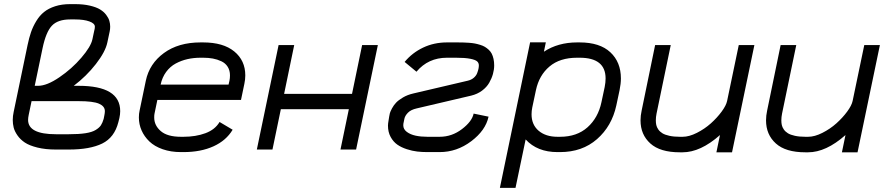

<svg xmlns="http://www.w3.org/2000/svg" viewBox="-20 -715 4241 918"><path d="M433.6 -587.4Q433.6 -603 407.5 -612.5Q381.3 -622.1 338.4 -622.1H315.4Q256.3 -622.1 228 -592Q199.7 -562 183.6 -484.9L146 -304.7H162.1Q204.1 -304.7 263.9 -345.5Q323.7 -386.2 369.1 -439.2Q414.6 -492.2 421.9 -527.3L430.2 -566.4Q433.6 -578.1 433.6 -587.4ZM481.4 -183.6Q481.4 -207 453.4 -219.2Q425.3 -231.4 356 -231.4H130.9L117.2 -165.5Q114.3 -151.4 114.3 -141.6Q114.3 -73.2 247.1 -73.2H309.1Q357.4 -73.2 388.9 -78.1Q420.4 -83 437.7 -93.8Q455.1 -104.5 462.6 -116.2Q470.2 -127.9 475.6 -146.5L479 -163.6Q481.4 -174.8 481.4 -183.6ZM338.4 -695.3Q378.9 -695.3 409.9 -688Q440.9 -680.7 458.7 -669.7Q476.6 -658.7 487.8 -643.8Q499 -628.9 502.9 -615.2Q506.8 -601.6 506.8 -587.4Q506.8 -575.2 504.4 -564.5L493.2 -511.7Q483.9 -467.3 438.5 -408.9Q393.1 -350.6 332.5 -304.7H356Q554.7 -304.7 554.7 -183.6Q554.7 -168.5 550.8 -150.4L545.9 -130.9Q527.3 -57.6 468.8 -28.8Q410.2 0 309.1 0H247.1Q197.3 0 158.9 -9.5Q120.6 -19 98.9 -33.4Q77.1 -47.9 63.5 -67.6Q49.8 -87.4 45.4 -105Q41 -122.6 41 -141.6Q41 -160.2 45.4 -180.2L111.8 -499.5Q119.1 -534.7 128.4 -561.5Q137.7 -588.4 153.6 -614.5Q169.4 -640.6 190.7 -657.7Q211.9 -674.8 243.7 -685.1Q275.4 -695.3 315.4 -695.3Z M1072.8 -310.5 1077.1 -329.1Q1079.6 -340.8 1079.6 -354.5Q1079.6 -378.4 1068.6 -395.8Q1057.6 -413.1 1038.3 -422.1Q1019 -431.2 997.8 -435.1Q976.6 -439 951.2 -439H939Q906.2 -439 876.7 -432.4Q847.2 -425.8 820.3 -411.4Q793.5 -397 774.4 -371.1Q755.4 -345.2 748 -310.5ZM732.4 -237.3 718.8 -171.9Q717.3 -165.5 717.3 -153.3Q717.3 -115.2 748.8 -88.1Q780.3 -61 845.2 -61H857.4Q916 -61 962.2 -78.1Q1008.3 -95.2 1029.8 -131.8L1092.3 -94.7Q1061.5 -43 1000.7 -15.4Q939.9 12.2 857.4 12.2H845.2Q796.9 12.2 757.8 -1.5Q718.8 -15.1 694.3 -38.6Q669.9 -62 657 -91.3Q644 -120.6 644 -153.3Q644 -171.4 647.5 -186.5L677.2 -329.1Q694.3 -410.6 763.7 -461.4Q833 -512.2 939 -512.2H951.2Q1047.4 -512.2 1100.1 -469Q1152.8 -425.8 1152.8 -354.5Q1152.8 -335 1148.4 -314.5L1132.3 -237.3Z M1282.7 0H1208L1312 -499.5H1386.7L1338.4 -266.1H1663.1L1711.4 -499.5H1786.6L1682.6 0H1607.9L1647.9 -192.9H1322.8Z M2269.5 -402.3Q2269.5 -414.1 2261.2 -421.6Q2252.9 -429.2 2228 -434.1Q2203.1 -439 2159.7 -439H2117.2Q2027.3 -439 1971.2 -372.1L1914.6 -418.9Q1951.2 -462.9 2003.2 -487.5Q2055.2 -512.2 2117.2 -512.2H2159.7Q2178.2 -512.2 2191.4 -512Q2204.6 -511.7 2221.4 -510.5Q2238.3 -509.3 2250 -507.1Q2261.7 -504.9 2275.4 -500.7Q2289.1 -496.6 2298.3 -491Q2307.6 -485.4 2316.7 -477.1Q2325.7 -468.8 2331.1 -458.3Q2336.4 -447.8 2339.6 -433.6Q2342.8 -419.4 2342.8 -402.3Q2342.8 -382.3 2336.9 -361.3Q2331.1 -340.3 2319.1 -319.3Q2307.1 -298.3 2284.9 -281.7Q2262.7 -265.1 2232.9 -257.8L1972.7 -196.8Q1944.3 -190.4 1930.4 -176Q1916.5 -161.6 1913.6 -147.5L1910.2 -130.9Q1908.2 -124 1908.2 -115.7Q1908.2 -97.2 1925 -84.5Q1941.9 -71.8 1967 -66.4Q1992.2 -61 2023.4 -61H2082Q2140.6 -61 2188.7 -97.7Q2236.8 -134.3 2244.6 -171.9L2315.9 -157.2Q2301.8 -91.3 2232.9 -39.6Q2164.1 12.2 2082 12.2H2023.4Q1998 12.2 1974.6 9.5Q1951.2 6.8 1924.8 -1.7Q1898.4 -10.3 1879.4 -23.7Q1860.4 -37.1 1847.7 -60.3Q1835 -83.5 1835 -114.3Q1835 -124 1837.9 -139.6L1840.8 -157.7Q1841.8 -165.5 1844 -173.6Q1846.2 -181.6 1854.2 -196.8Q1862.3 -211.9 1873.8 -224.1Q1885.3 -236.3 1906.7 -249Q1928.2 -261.7 1956.1 -268.1L2216.3 -329.1Q2233.4 -333 2245.1 -343Q2256.8 -353 2261.5 -365.5Q2266.1 -377.9 2267.8 -386.5Q2269.5 -395 2269.5 -402.3Z M2542.5 -284.2 2524.9 -201.2Q2521.5 -184.6 2521.5 -168.5Q2521.5 -118.7 2555.4 -89.8Q2589.4 -61 2645.5 -61H2657.7Q2738.3 -61 2789.1 -106.4Q2839.8 -151.9 2855.5 -225.6L2871.1 -298.8Q2875.5 -321.3 2875.5 -339.8Q2875.5 -439 2751.5 -439H2739.3Q2656.7 -439 2607.2 -397Q2557.6 -355 2542.5 -284.2ZM2444.8 183.1H2370.1L2514.6 -512.7H2589.8L2580.6 -467.8Q2647.9 -512.2 2739.3 -512.2H2751.5Q2847.7 -512.2 2898.2 -465.1Q2948.7 -418 2948.7 -339.8Q2948.7 -314.9 2942.4 -284.2L2926.8 -210.9Q2905.3 -111.8 2834.5 -49.8Q2763.7 12.2 2657.7 12.2H2645.5Q2548.8 12.2 2493.2 -48.3Z M3119.1 -171.9Q3115.7 -155.3 3115.7 -139.6Q3115.7 -127.4 3117.9 -117.2Q3120.1 -106.9 3127.4 -96.2Q3134.8 -85.4 3147 -77.9Q3159.2 -70.3 3180.4 -65.7Q3201.7 -61 3230.5 -61H3243.7Q3274.9 -61 3312 -79.8Q3349.1 -98.6 3378.9 -125.2Q3408.7 -151.9 3430.4 -181.4Q3452.1 -210.9 3456.5 -232.4L3512.2 -499.5H3586.9L3480 13.2H3405.3L3422.4 -69.3Q3329.1 13.2 3243.7 13.2H3230.5Q3136.2 13.2 3089.4 -29.1Q3042.5 -71.3 3042.5 -139.6Q3042.5 -162.1 3047.9 -186.5L3112.3 -499.5H3187Z M3719.2 -171.9Q3715.8 -155.3 3715.8 -139.6Q3715.8 -127.4 3718 -117.2Q3720.2 -106.9 3727.5 -96.2Q3734.9 -85.4 3747.1 -77.9Q3759.3 -70.3 3780.5 -65.7Q3801.8 -61 3830.6 -61H3843.8Q3875 -61 3912.1 -79.8Q3949.2 -98.6 3979 -125.2Q4008.8 -151.9 4030.5 -181.4Q4052.2 -210.9 4056.6 -232.4L4112.3 -499.5H4187L4080.1 13.2H4005.4L4022.5 -69.3Q3929.2 13.2 3843.8 13.2H3830.6Q3736.3 13.2 3689.5 -29.1Q3642.6 -71.3 3642.6 -139.6Q3642.6 -162.1 3647.9 -186.5L3712.4 -499.5H3787.1Z"/></svg>

Font: Anka/Coder
Style: Italic
Weight: 400
Italic angle: -12°
Monospace: yes
Version: Version 001.100